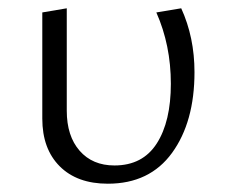

<svg xmlns="http://www.w3.org/2000/svg" viewBox="-20 -438 549 463"><path d="M82 -152V-408L141 -418V-171Q141 -110 172 -74.5Q203 -39 256 -39Q324 -39 358 -92Q392 -145 392 -236Q392 -329 357 -408L417 -418Q449 -348 449 -264Q449 -144 395 -69.5Q341 5 240 5Q166 5 124 -37Q82 -79 82 -152Z"/></svg>

Font: Isabella Sans
Style: Regular
Weight: 400
Designer: Original fonts by Christian Thalmann (Catharsis Fonts), Modifications by Cristiano Sobral
Version: Version 0.002;July 12, 2020;FontCreator 13.0.0.2655 64-bit; 